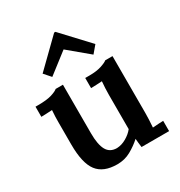

<svg xmlns="http://www.w3.org/2000/svg" viewBox="-186 -908 982 1050"><g transform="rotate(-30 305.5 -382.5)"><path d="M250 16Q163 16 124 -35Q85 -86 85 -204V-340Q85 -357 85.5 -378Q86 -399 88 -420Q72 -419 51.5 -418Q31 -417 19 -417V-481H36Q91 -481 121.5 -490.5Q152 -500 163 -510H209V-204Q209 -132 228.5 -97Q248 -62 292 -62Q322 -63 351.5 -80Q381 -97 399 -120V-336Q399 -356 400 -377.5Q401 -399 403 -420Q387 -419 366.5 -418Q346 -417 333 -417V-481H359Q405 -481 435.5 -491Q466 -501 476 -510H522V-151Q522 -137 521 -110Q520 -83 518 -61Q535 -63 553.5 -63.5Q572 -64 585 -65V0H411Q409 -14 407.5 -28Q406 -42 405 -55Q374 -27 335.5 -5.5Q297 16 250 16ZM436 -569 309 -675H308L180 -576L143 -618L310 -781H318L474 -614Z"/></g></svg>

Font: Lora SemiBold
Style: Regular
Weight: 600
Designer: Olga Karpushina, Alexei Vanyashin (Cyrillic)
Foundry: Cyreal
Version: Version 3.011; ttfautohint (v1.8.4.7-5d5b)